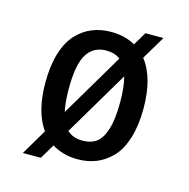

<svg xmlns="http://www.w3.org/2000/svg" viewBox="-90 -630 751 762"><g transform="rotate(15 285.0 -249.5)"><path d="M284.5 11Q224.5 11 179 -17.5L143 43H69L131.5 -62.5Q83 -130.5 83 -251Q83 -320.5 99 -372Q115 -423.5 143.2 -453.5Q171.5 -483.5 206.8 -497.8Q242 -512 284.5 -512Q341 -512 383.5 -487.5L416 -542H490L432.5 -445.5Q486 -378 486 -251Q486 -181.5 470 -129.8Q454 -78 425.8 -48Q397.5 -18 362.2 -3.5Q327 11 284.5 11ZM179 -251Q179 -195.5 187.5 -157L342 -418Q319.5 -435.5 284.5 -435.5Q232.5 -435.5 205.8 -393.8Q179 -352 179 -251ZM284.5 -65.5Q318.5 -65.5 341 -81.5Q363.5 -97.5 376.8 -139.5Q390 -181.5 390 -251Q390 -313.5 379 -355L221 -88.5Q244.5 -65.5 284.5 -65.5Z"/></g></svg>

Font: League Mono Narrow
Style: Regular
Weight: 400
Width: 3
Designer: Tyler Finck
Foundry: The League of Moveable Type / Tyler Finck
Version: Version 2.210